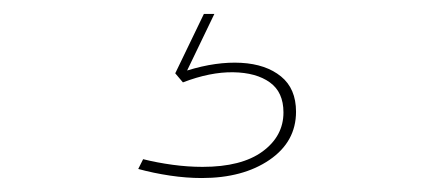

<svg xmlns="http://www.w3.org/2000/svg" viewBox="-20 -20 640 275"><path d="M269 235Q247 235 223.5 231.5Q200 228 178 222L185 208Q205 213 227 216Q249 219 270 219Q326 219 356 197Q386 175 386 141Q386 112 366.5 98Q347 84 314 83.5Q281 83 242 98L231 85L272 0H287L248 81Q290 68 325.5 70Q361 72 382.5 89.5Q404 107 404 140Q404 183 366 209Q328 235 269 235Z"/></svg>

Font: Murecho Thin
Style: Regular
Weight: 100
Designer: Neil Summerour
Foundry: Positype
Version: Version 1.010